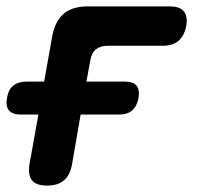

<svg xmlns="http://www.w3.org/2000/svg" viewBox="-27 -570 647 600"><path d="M120 10Q86 10 73 -6.5Q60 -23 65 -56L93 -212H38Q12 -212 1 -225Q-10 -238 -5 -264Q-1 -290 14.5 -302.5Q30 -315 56 -315H111L136 -456Q145 -504 172 -527Q199 -550 247 -550H504Q535 -550 547.5 -534.5Q560 -519 555 -489Q549 -458 531 -442.5Q513 -427 482 -427H310Q287 -427 273 -416Q259 -405 255 -380L243 -315H363Q389 -315 399.5 -302.5Q410 -290 406 -264Q401 -238 386 -225Q371 -212 345 -212H225L198 -56Q192 -23 173 -6.5Q154 10 120 10Z"/></svg>

Font: Maple Mono
Style: Bold Italic
Weight: 700
Italic angle: -10°
Monospace: yes
Designer: subframe7536
Version: Version 7.000